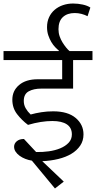

<svg xmlns="http://www.w3.org/2000/svg" viewBox="-30 -920 545 1090"><path d="M151 -8Q132 -11 114 -18Q96 -25 81.5 -35.5Q67 -46 58.5 -59Q50 -72 50 -87Q50 -105 65 -118Q80 -131 106 -131L175 -57Q211 -56 247 -61Q283 -66 312 -78Q341 -90 359.5 -109.5Q378 -129 378 -157Q378 -195 349.5 -214Q321 -233 267 -233Q236 -233 201 -227.5Q166 -222 129 -211Q94 -237 67 -272Q40 -307 40 -354Q40 -405 78.5 -437.5Q117 -470 184 -470H323V-579H-10V-630H304V-633Q295 -640 283 -652.5Q271 -665 261 -682Q251 -699 244 -720Q237 -741 237 -766Q237 -797 248.5 -822Q260 -847 280.5 -864.5Q301 -882 328 -891Q355 -900 385 -900Q413 -900 440 -894Q467 -888 483 -877L467 -828Q452 -836 433 -841Q414 -846 394 -846Q352 -846 327 -823Q302 -800 302 -754Q302 -733 308.5 -714Q315 -695 325 -679Q335 -663 345.5 -650Q356 -637 365 -630H495V-579H385V-417H205Q161 -417 133 -401.5Q105 -386 105 -347Q105 -324 116 -305Q127 -286 144 -270Q173 -278 205 -283Q237 -288 272 -288Q355 -288 399.5 -250.5Q444 -213 444 -157Q444 -121 425.5 -93.5Q407 -66 375.5 -47Q344 -28 301 -17.5Q258 -7 210 -5L332 111L282 150Z"/></svg>

Font: Ek Mukta Light
Style: Regular
Weight: 300
Designer: Girish Dalvi and Yashodeep Gholap
Foundry: Ek Type
Version: Version 2.538;PS 1.002;hotconv 16.6.51;makeotf.lib2.5.65220;